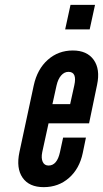

<svg xmlns="http://www.w3.org/2000/svg" viewBox="-20 -763 424 791"><path d="M160 8Q221 8 264.2 -30Q307.5 -68 321 -133L334 -196H240L227 -136Q215 -81 180 -81Q163 -81 156 -96.2Q149 -111.5 154 -136L180 -255H347L380 -414Q393.5 -478 366 -516.5Q338.5 -555 280 -555Q220 -555 176.8 -516.5Q133.5 -478 119 -411L60 -136Q46 -70 73 -31Q100 8 160 8ZM196 -334 213 -411Q219 -437.5 232 -452.2Q245 -467 262 -467Q298.5 -467 286 -411L269 -334ZM248.5 -642H349.5L371.5 -743H270.5Z"/></svg>

Font: League Gothic
Style: Italic
Weight: 400
Designer: The League of Moveable Type
Version: Version 1.600; ttfautohint (v1.8.3)